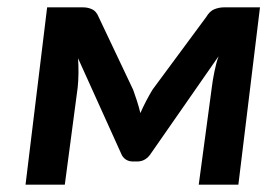

<svg xmlns="http://www.w3.org/2000/svg" viewBox="-20 -505 753 525"><path d="M344.2 -259.3Q349.6 -244.6 354.7 -228.5Q359.9 -212.4 363.8 -195.8Q371.1 -212.4 379.6 -228.8Q388.2 -245.1 397 -259.8L543.9 -458.5Q553.7 -475.1 566.7 -480Q579.6 -484.9 592.3 -484.9H690.9L631.8 0H523.4L559.1 -265.6Q560.1 -274.9 562 -286.1Q564 -297.4 566.2 -308.6Q568.4 -319.8 571.3 -330.8Q574.2 -341.8 577.6 -351.1L392.1 -84.5Q385.7 -74.7 376.5 -69.1Q367.2 -63.5 356 -63.5H342.8Q332 -63.5 323.7 -69.1Q315.4 -74.7 311.5 -84.5L193.4 -345.7Q194.8 -327.1 194.6 -305.2Q194.3 -283.2 192.4 -265.6L157.2 0H49.8L108.9 -484.9H207.5Q220.2 -484.9 231.7 -479.7Q243.2 -474.6 249.5 -459L344.2 -259.3Z"/></svg>

Font: Carlito
Style: Bold Italic
Weight: 700
Italic angle: -7°
Designer: Lukasz Dziedzic
Foundry: tyPoland Lukasz Dziedzic
Version: Version 1.104